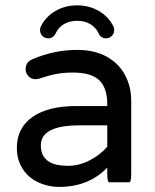

<svg xmlns="http://www.w3.org/2000/svg" viewBox="-20 -698 589 728"><path d="M131.8 -584Q131.8 -591.8 134.8 -597.7Q153.3 -634.8 189.9 -656.2Q226.6 -677.7 272.5 -677.7Q318.4 -677.7 355 -656.2Q391.6 -634.8 410.2 -597.7Q413.1 -591.8 413.1 -584Q413.1 -571.3 404.3 -562Q395.5 -552.7 381.8 -552.7Q362.3 -552.7 353.5 -572.3Q342.8 -594.7 321.8 -606.9Q300.8 -619.1 272.5 -619.1Q244.1 -619.1 223.1 -606.9Q202.1 -594.7 191.4 -572.3Q182.6 -552.7 163.1 -552.7Q149.4 -552.7 140.6 -562Q131.8 -571.3 131.8 -584ZM125 -6.8Q86.9 -24.4 65.4 -58.6Q43.9 -92.8 43.9 -136.7Q43.9 -212.9 103 -254.4Q162.1 -295.9 269.5 -295.9H386.7V-302.7Q386.7 -365.2 356 -394Q325.2 -422.9 256.8 -422.9Q221.7 -422.9 193.4 -417.5Q165 -412.1 127 -399.4L114.3 -397.5Q99.6 -397.5 88.4 -408.7Q77.1 -419.9 77.1 -435.5Q77.1 -462.9 103.5 -473.6Q185.5 -508.8 272.5 -508.8Q339.8 -508.8 387.7 -481.4Q432.6 -455.1 455.1 -411.6Q477.5 -368.2 477.5 -315.4V-39.1Q477.5 -6.8 469.7 -6.8H394.5Q386.7 -6.8 386.7 -39.1V-62.5Q316.4 10.7 204.1 10.7Q162.1 10.7 125 -6.8ZM386.7 -141.6V-222.7H281.2Q134.8 -222.7 134.8 -146.5Q134.8 -69.3 237.3 -69.3Q279.3 -69.3 318.8 -89.4Q358.4 -109.4 386.7 -141.6Z"/></svg>

Font: YuPearl-Regular
Style: Regular
Weight: 400
Designer: Max Yao
Foundry: Max-Everyday
Version: Version 1.011; ttfautohint (v1.8.3)